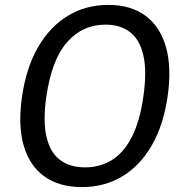

<svg xmlns="http://www.w3.org/2000/svg" viewBox="-20 -753 745 783"><path d="M314.2 10Q221.7 10 161.2 -33.3Q100.7 -76.6 76.7 -158.9Q52.8 -241.3 69.8 -358.7Q87 -477.6 135.5 -561.2Q184 -644.8 257.2 -688.9Q330.4 -733 421.8 -733Q512.9 -733 572.7 -689.2Q632.5 -645.4 656.6 -562Q680.6 -478.6 663.6 -360Q646.6 -242.4 598.8 -159.7Q551 -76.9 478.3 -33.5Q405.6 10 314.2 10ZM326.7 -70.5Q389 -70.5 437.5 -101.1Q485.9 -131.7 518.2 -195.5Q550.5 -259.3 564.6 -359Q579.3 -459.8 565.2 -524.8Q551.1 -589.8 511.5 -621.1Q471.9 -652.5 409.8 -652.5Q316.5 -652.5 253.7 -581.1Q190.8 -509.8 168.9 -359Q154.8 -259.6 169.4 -195.8Q184 -132 224.1 -101.3Q264.3 -70.5 326.7 -70.5Z"/></svg>

Font: Public Sans Thin
Style: Italic
Weight: 100
Italic angle: -8°
Designer: The Public Sans project authors (U.S. Web Design System). Libre Franklin designed by Pablo Impallari and Rodrigo Fuenzal
Version: Version 2.000